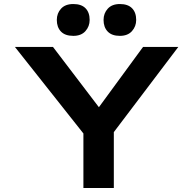

<svg xmlns="http://www.w3.org/2000/svg" viewBox="-20 -933 959 953"><path d="M394 0V-320L411 -249L54 -700H243L505 -356H438L690 -700H865L538 -268L545 -328V0ZM575 -755Q535 -755 514.5 -776.5Q494 -798 494 -834Q494 -867 515 -890Q536 -913 575 -913Q615 -913 635.5 -892Q656 -871 656 -834Q656 -802 635 -778.5Q614 -755 575 -755ZM344 -755Q303 -755 282.5 -776.5Q262 -798 262 -834Q262 -867 283 -890Q304 -913 344 -913Q384 -913 404.5 -892Q425 -871 425 -834Q425 -802 404 -778.5Q383 -755 344 -755Z"/></svg>

Font: Lexend Tera SemiBold
Style: Regular
Weight: 600
Version: Version 1.007